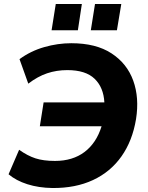

<svg xmlns="http://www.w3.org/2000/svg" viewBox="-20 -933 741 964"><path d="M23 0ZM243 11Q174 10 117.5 -8Q61 -26 23 -58L76 -181Q118 -151 158 -138Q198 -125 256 -125Q345 -125 404.5 -170Q464 -215 490 -299H180L199 -419H504Q500 -494 455 -537.5Q410 -581 318 -581Q264 -581 216.5 -565Q169 -549 122 -513L78 -636Q134 -677 202 -696.5Q270 -716 338 -716Q462 -716 540 -665Q618 -614 649 -528Q680 -442 663 -335Q645 -226 590 -148Q535 -70 447 -29Q359 12 243 11ZM436 -781 457 -913H589L567 -781ZM239 -781 260 -913H391L371 -781Z"/></svg>

Font: Winston
Style: Bold Italic
Weight: 700
Italic angle: -9°
Designer: Original fonts by Vernon Adams / Changes by Cristiano Sobral
Foundry: Original fonts by Vernon Adams / Changes by Cristiano Sobral
Version: Version 2.503;July 17, 2020;FontCreator 13.0.0.2655 64-bit